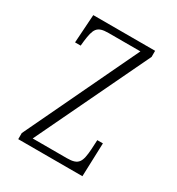

<svg xmlns="http://www.w3.org/2000/svg" viewBox="-136 -623 653 710"><g transform="rotate(30 191.0 -268.0)"><path d="M46 0H320L325 -143H301L299 -103C295 -47 287 -29 237 -29H91L321 -510V-536H57L49 -415H73L75 -435C82 -490 89 -507 139 -507H275L46 -26Z"/></g></svg>

Font: Noto Serif Lao ExtraCondensed ExtraLight
Style: Regular
Weight: 200
Width: 2
Designer: Monotype Design Team
Foundry: Monotype Imaging Inc.
Version: Version 2.003